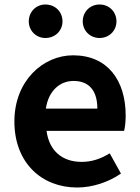

<svg xmlns="http://www.w3.org/2000/svg" viewBox="-20 -820 621 854"><path d="M323 14C392 14 463 -10 518 -48L468 -138C427 -113 388 -100 343 -100C259 -100 199 -147 187 -238H532C536 -252 539 -279 539 -306C539 -462 459 -574 305 -574C172 -574 44 -461 44 -280C44 -95 166 14 323 14ZM184 -337C196 -418 248 -460 307 -460C380 -460 413 -412 413 -337ZM182 -651C226 -651 258 -684 258 -725C258 -767 226 -800 182 -800C140 -800 108 -767 108 -725C108 -684 140 -651 182 -651ZM423 -651C466 -651 498 -684 498 -725C498 -767 466 -800 423 -800C380 -800 348 -767 348 -725C348 -684 380 -651 423 -651Z"/></svg>

Font: Noto Sans CJK SC
Style: Bold
Weight: 700
Designer: Ryoko NISHIZUKA 西塚涼子 (kana, bopomofo & ideographs); Paul D. Hunt (Latin, Greek & Cyrillic); Sandoll Communications 산돌커뮤니
Foundry: Adobe
Version: Version 2.004;hotconv 1.0.118;makeotfexe 2.5.65603